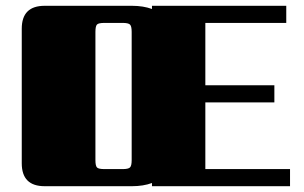

<svg xmlns="http://www.w3.org/2000/svg" viewBox="-20 -642 1049 662"><path d="M434 -90V-532Q434 -552 428 -557.5Q422 -563 403 -563H340Q320 -563 314.5 -557.5Q309 -552 309 -532V-90Q309 -70 314.5 -64.5Q320 -59 340 -59H403Q422 -59 428 -64.5Q434 -70 434 -90ZM688 -59H980V0H504V-11Q474 0 435 0H134Q55 0 55 -79V-543Q55 -622 134 -622H435Q474 -622 504 -611V-622H967V-563H688V-348H926V-289H688Z"/></svg>

Font: Sarpanch Black
Style: Regular
Weight: 900
Designer: Manushi Parikh (Devanagari and Latin), Jyotish Sonowal (Devanagari)
Foundry: Indian Type Foundry
Version: Version 2.004;PS 1.0;hotconv 1.0.78;makeotf.lib2.5.61930; tt